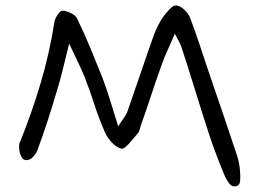

<svg xmlns="http://www.w3.org/2000/svg" viewBox="-20 -680 951 705"><path d="M847 4Q832 7 822 -6Q812 -19 807 -30Q791 -68 776.5 -106Q762 -144 749 -183Q723 -263 698 -344Q673 -425 647 -505Q644 -515 638 -526Q632 -537 622 -556Q608 -523 595.5 -496Q583 -469 574 -443Q554 -388 535.5 -331.5Q517 -275 497 -219Q495 -212 492.5 -203Q490 -194 484 -188Q475 -178 464 -164.5Q453 -151 443 -142Q433 -133 426 -134Q407 -139 390 -157.5Q373 -176 365 -195Q343 -245 326.5 -296.5Q310 -348 290 -399Q279 -426 265 -454.5Q251 -483 234 -520Q221 -468 210.5 -424.5Q200 -381 187 -340Q171 -286 153.5 -232Q136 -178 116 -125Q112 -115 101 -103.5Q90 -92 77 -92Q65 -92 58.5 -104.5Q52 -117 50.5 -132.5Q49 -148 52 -155Q96 -263 129 -374Q162 -485 180 -600Q182 -612 192.5 -627Q203 -642 210 -641Q224 -640 241 -631.5Q258 -623 263 -612Q289 -559 311.5 -504.5Q334 -450 356 -395Q371 -355 384.5 -311.5Q398 -268 414 -216Q426 -235 435 -247Q444 -259 448 -271Q473 -342 497 -413Q521 -484 546 -554Q560 -591 582 -622Q591 -634 604.5 -648Q618 -662 628 -660Q642 -658 656.5 -644.5Q671 -631 677 -617Q697 -565 714 -513Q731 -461 749 -408Q774 -335 799 -262Q824 -189 848 -116Q861 -79 862 -41Q863 -30 861.5 -14.5Q860 1 847 4Z"/></svg>

Font: Mynerve
Style: Regular
Weight: 400
Designer: Carolina Short
Foundry: Carolina Short
Version: Version 1.000; ttfautohint (v1.8.4.7-5d5b)